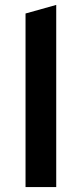

<svg xmlns="http://www.w3.org/2000/svg" viewBox="-20 -762 334 782"><path d="M84 -707V0H209V-742Z"/></svg>

Font: Talent
Style: Bold
Weight: 600
Designer: Mike Powis
Version: Version 1.001;hotconv 1.0.109;makeotfexe 2.5.65596